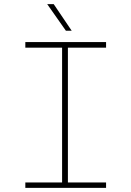

<svg xmlns="http://www.w3.org/2000/svg" viewBox="-20 -916 640 936"><path d="M103.5 -710.9H497.1V-683.6H311V-26.4H497.1V0H103.5V-26.4H282.7V-683.6H103.5ZM329.6 -766.1H301.3L210 -896H241.7Z"/></svg>

Font: TypoPRO Roboto Mono
Style: Regular
Weight: 250
Designer: Google
Version: Version 2.000986; 2015; ttfautohint (v1.3)